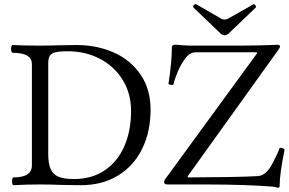

<svg xmlns="http://www.w3.org/2000/svg" viewBox="-20 -881 1379 917"><path d="M44.4 -33.7Q132.3 -33.7 132.3 -90.8V-575.2Q132.3 -628.9 40 -628.9Q35.6 -628.9 33.7 -638.2Q31.7 -647.5 33.7 -656.7Q35.6 -666 40 -666Q92.8 -663.1 171.4 -663.1Q192.9 -663.1 214.4 -663.6Q235.8 -664.1 257.3 -664.6Q300.8 -666 343.3 -666Q443.4 -666 524.2 -629.9Q605 -593.8 652.1 -523.9Q699.2 -454.1 699.2 -356.9Q699.2 -252.9 659.4 -171.1Q619.6 -89.4 544.2 -43Q468.8 3.4 366.7 3.4Q342.3 3.4 317.9 2.9Q293.5 2.4 269 2Q244.6 1 220.2 0.5Q195.8 0 171.4 0Q104 0 44.4 3.4Q40 3.4 38.3 -5.9Q36.6 -15.1 38.3 -24.4Q40 -33.7 44.4 -33.7ZM606 -351.1Q606 -434.1 566.2 -499Q526.4 -564 457.3 -600.1Q388.2 -636.2 303.2 -636.2Q265.1 -636.2 245.6 -631.6Q226.1 -627 218.3 -615Q210.4 -603 210.4 -579.6V-145.5Q210.4 -99.1 221.9 -73.5Q233.4 -47.9 259.5 -36.9Q285.6 -25.9 333 -25.9Q418.5 -25.9 480 -67.4Q541.5 -108.9 573.7 -182.6Q606 -256.3 606 -351.1ZM1295.4 12.7Q1291 11.2 1281.2 10.3Q1227.1 5.9 1145.8 2.9Q1064.5 0 959 0H780.8Q763.7 0 763.7 -11.7Q763.7 -18.6 768.6 -24.9L1208.5 -627.4L1205.6 -631.3H914.6Q900.9 -631.3 888.4 -624Q876 -616.7 864.7 -601.6Q843.3 -572.8 830.1 -541.5Q829.1 -539.1 828.1 -536.1Q820.8 -518.1 815.9 -504.9Q811 -491.7 808.6 -478Q808.1 -475.1 802 -475.1Q795.9 -475.1 790 -477.1Q784.2 -479 784.7 -481.4Q800.8 -585.4 800.8 -654.8Q800.8 -662.1 805.2 -664.8Q809.6 -667.5 818.8 -667.5Q841.3 -665.5 859.9 -664.3Q878.4 -663.1 890.6 -663.1H1125.5Q1211.4 -663.1 1305.2 -667Q1317.4 -667 1317.4 -660.2Q1317.4 -653.8 1310.5 -644.5L876 -38.6L877.9 -33.7Q986.3 -34.2 1076.9 -35.6Q1167.5 -37.1 1211.9 -40Q1231.4 -41 1248.5 -55.9Q1265.6 -70.8 1280.8 -99.1Q1294.4 -125 1303 -143.6Q1311.5 -162.1 1314.5 -171.9Q1315.4 -175.8 1321.8 -175.3Q1328.1 -174.8 1333.7 -171.4Q1339.4 -168 1338.9 -164.1Q1315.4 -49.3 1315.4 8.3Q1315.4 11.7 1313.7 13.4Q1312 15.1 1308.1 16.1Q1301.8 14.6 1295.4 12.7ZM1031.2 -723.1 904.3 -844.7Q899.4 -850.1 906.2 -856.9Q909.7 -860.4 912.4 -861.1Q915 -861.8 918.5 -859.9L1036.1 -792Q1044.4 -787.6 1052.7 -787.6Q1061.5 -787.6 1069.3 -792L1189.5 -859.9H1189.9Q1191.9 -861.3 1194.1 -860.6Q1196.3 -859.9 1199.2 -856Q1202.1 -852.5 1202.6 -849.6Q1203.1 -846.7 1201.2 -844.7L1074.2 -723.1Q1063.5 -712.4 1052.7 -712.4Q1042 -712.4 1031.2 -723.1Z"/></svg>

Font: Junicode Two Beta VF
Style: Regular
Weight: 400
Designer: Peter S. Baker
Foundry: Briery Creek Software
Version: Version 1.031 beta; ttfautohint (v1.8.1.43-b0c9)